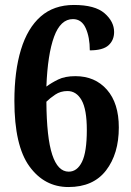

<svg xmlns="http://www.w3.org/2000/svg" viewBox="-20 -744 529 774"><path d="M256 10Q159 10 98.5 -73.5Q38 -157 38 -337Q38 -457 64.5 -544Q91 -631 144 -677.5Q197 -724 278 -724Q363 -724 401.5 -690.5Q440 -657 440 -615Q440 -582 417.5 -561.5Q395 -541 342 -541Q342 -594 325.5 -630.5Q309 -667 274 -667Q224 -667 198 -596Q172 -525 167 -395Q187 -410 214.5 -423.5Q242 -437 284 -437Q363 -437 411 -382.5Q459 -328 459 -230Q459 -124 407.5 -57Q356 10 256 10ZM257 -52Q291 -52 310.5 -91.5Q330 -131 330 -220Q330 -303 309 -340Q288 -377 252 -377Q224 -377 202.5 -362.5Q181 -348 167 -334Q168 -189 190.5 -120.5Q213 -52 257 -52Z"/></svg>

Font: Noto Serif Hebrew Condensed
Style: Bold
Weight: 700
Width: 3
Designer: Monotype Design Team
Foundry: Monotype Imaging Inc.
Version: Version 2.004; ttfautohint (v1.8.4.7-5d5b)